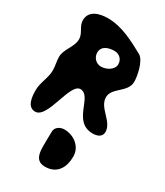

<svg xmlns="http://www.w3.org/2000/svg" viewBox="-245 -703 924 1073"><g transform="rotate(30 216.5 -166.5)"><path d="M166 -418C166 -462 210 -474 246 -474C277 -474 301 -451 301 -420C301 -383 257 -360 223 -360C190 -360 166 -387 166 -418ZM-27 -64C-27 -26 -23 42 30 42C110 42 120 -194 187 -194C266 -194 237 -13 370 -13C398 -13 428 -23 428 -56C428 -124 333 -157 333 -226C333 -290 427 -309 427 -380C427 -416 410 -504 373 -527C295 -569 214 -614 123 -614C68 -614 6 -597 6 -534C6 -495 41 -470 41 -432C41 -379 -7 -342 -7 -290C-7 -262 1 -236 1 -207C1 -157 -27 -115 -27 -64ZM166 150C166 206 158 281 231 281C308 281 341 225 341 152C341 89 284 46 223 46C196 46 167 62 167 93C167 102 166 141 166 150Z"/></g></svg>

Font: Charger
Style: Overspray
Weight: 400
Designer: Jasper
Foundry: Cannot Into Space Fonts
Version: Version 0.980